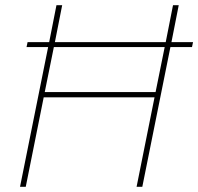

<svg xmlns="http://www.w3.org/2000/svg" viewBox="-20 -718 762 738"><path d="M505 0 574 -344H148L79 0H57L165 -537H82L86 -556H169L197 -698H219L191 -556H617L645 -698H667L639 -556H722L718 -537H635L527 0ZM152 -364H578L613 -537H187Z"/></svg>

Font: IBM Plex Sans Thin
Style: Italic
Weight: 100
Italic angle: -11.31°
Designer: Mike Abbink, Paul van der Laan, Pieter van Rosmalen
Foundry: Bold Monday
Version: Version 3.0